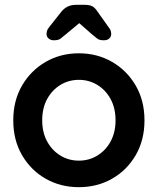

<svg xmlns="http://www.w3.org/2000/svg" viewBox="-20 -766 654 796"><path d="M579 -267Q579 -185 542.5 -122.5Q506 -60 444.5 -25Q383 10 307 10Q231 10 169.5 -25Q108 -60 71.5 -122.5Q35 -185 35 -267Q35 -349 71.5 -411.5Q108 -474 169.5 -509.5Q231 -545 307 -545Q383 -545 444.5 -509.5Q506 -474 542.5 -411.5Q579 -349 579 -267ZM459 -267Q459 -318 438.5 -355.5Q418 -393 383.5 -414Q349 -435 307 -435Q265 -435 230.5 -414Q196 -393 175.5 -355.5Q155 -318 155 -267Q155 -217 175.5 -179.5Q196 -142 230.5 -121Q265 -100 307 -100Q349 -100 383.5 -121Q418 -142 438.5 -179.5Q459 -217 459 -267ZM329 -687 252 -623Q239 -612 230.5 -605.5Q222 -599 203 -599Q190 -599 181.5 -606.5Q173 -614 173 -624Q173 -632 175 -638.5Q177 -645 185 -655L234 -717Q257 -746 295 -746H331Q351 -746 362.5 -740Q374 -734 385 -717L429 -655Q437 -645 439 -638.5Q441 -632 441 -624Q441 -614 433 -606.5Q425 -599 411 -599Q392 -599 384 -605.5Q376 -612 362 -623L278 -697Z"/></svg>

Font: Quicksand Light
Style: Bold
Weight: 700
Version: Version 3.004